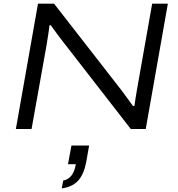

<svg xmlns="http://www.w3.org/2000/svg" viewBox="-20 -706 977 1051"><path d="M66.9 0 188 -686H275.9L647.9 -208Q656.7 -196.3 679 -165.5Q701.2 -134.8 708 -126H715.8Q718.8 -150.9 731 -222.2L813 -686H898.9L777.8 0H695.8L320.8 -482.9Q310.5 -496.1 298.3 -512.5Q286.1 -528.8 274.2 -545.4Q262.2 -562 257.8 -567.9H251Q247.6 -536.1 234.9 -459L152.8 0ZM317.9 325.2 326.2 282.2Q354 277.3 371.6 254.2Q389.2 231 395 192.9H352.1L371.1 90.8H467.8L452.1 180.2Q439.5 248 407.5 283Q375.5 317.9 317.9 325.2Z"/></svg>

Font: Archivo Expanded Light
Style: Italic
Weight: 300
Width: 7
Italic angle: -10°
Designer: Hector Gatti
Foundry: Omnibus-Type
Version: Version 2.001